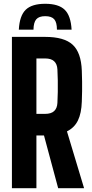

<svg xmlns="http://www.w3.org/2000/svg" viewBox="-20 -995 484 1015"><path d="M219 -975Q289.5 -975 322 -943.5Q354.5 -912 358.5 -838H281Q281 -876.5 266.8 -893Q252.5 -909.5 219 -909.5Q186 -909.5 171.8 -893Q157.5 -876.5 157 -838H79.5Q83.5 -912 116 -943.5Q148.5 -975 219 -975ZM43 0V-800H218.5Q319.5 -800 364.2 -758.5Q409 -717 412.5 -621.5Q413.5 -589.5 414 -563.8Q414.5 -538 414 -512.8Q413.5 -487.5 412.5 -457.5Q410.5 -396.5 392 -358.2Q373.5 -320 334 -300.5L424.5 0H287.5L212.5 -279H172.5V0ZM172.5 -393H218Q250.5 -393 266.2 -407.8Q282 -422.5 283.5 -451Q285 -479 285.5 -509.2Q286 -539.5 285.5 -569.8Q285 -600 283.5 -628Q282 -656.5 266.2 -671.2Q250.5 -686 218.5 -686H172.5Z"/></svg>

Font: Big Shoulders Display Thin ExtraBold
Style: Regular
Weight: 800
Version: Version 2.002